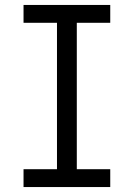

<svg xmlns="http://www.w3.org/2000/svg" viewBox="-20 -755 540 775"><path d="M75 0V-72H210V-663H75V-735H425V-663H290V-72H425V0Z"/></svg>

Font: Iosevka SS01
Style: Regular
Weight: 400
Monospace: yes
Designer: Belleve Invis
Foundry: Belleve Invis
Version: 2.3.3; ttfautohint (v1.8.3)